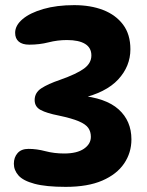

<svg xmlns="http://www.w3.org/2000/svg" viewBox="-20 -717 572 748"><path d="M269 -697Q333 -697 382 -678Q431 -659 459.5 -621Q488 -583 488 -525Q488 -459 440.5 -407.5Q393 -356 293 -333L288 -345Q392 -336 442 -291Q492 -246 492 -174Q492 -122 463.5 -80Q435 -38 378.5 -13.5Q322 11 236 11Q159 11 114.5 -1Q70 -13 52 -33.5Q34 -54 34 -79Q34 -104 48.5 -120.5Q63 -137 91 -137Q123 -137 157 -128Q191 -119 230 -119Q280 -119 307 -137.5Q334 -156 334 -184Q334 -204 324 -218.5Q314 -233 287 -244.5Q260 -256 208 -267Q162 -276 138.5 -288.5Q115 -301 115 -327Q115 -356 141 -373Q167 -390 214 -406Q279 -429 307.5 -450Q336 -471 336 -501Q336 -531 311.5 -546Q287 -561 241 -561Q204 -561 169 -552Q134 -543 94 -543Q67 -543 53 -555Q39 -567 39 -589Q39 -618 68 -642.5Q97 -667 149 -682Q201 -697 269 -697Z"/></svg>

Font: DynaPuff
Style: Regular
Weight: 400
Designer: Toshi Omagari, Jennifer Daniel
Foundry: Google Fonts
Version: Version 2.000